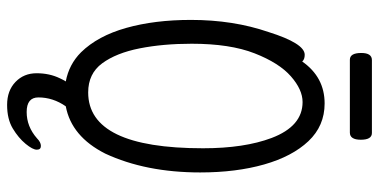

<svg xmlns="http://www.w3.org/2000/svg" viewBox="-283 -603 1066 540"><g transform="rotate(90 250.0 -333.0)"><path d="M369 96Q380 85 390.5 85Q401 85 401 96.5Q401 108 384.5 128Q368 148 341.5 164Q315 180 275 180Q235 180 210.5 156.5Q186 133 186 97Q186 61 200 32Q204 23 209 15Q161 6 127 -28Q81 -75 58.5 -155Q36 -235 36 -337Q36 -456 70 -555Q102 -657 134 -657Q147 -657 153 -650Q197 -713 271 -713Q334 -713 377 -667.5Q420 -622 442.5 -543Q465 -464 465 -363Q465 -210 412 -96Q364 -1 279 15Q254 51 254 92Q254 125 295 125Q336 125 369 96ZM240 -48Q397 -48 397 -371Q397 -487 368 -564Q335 -651 267 -651Q232 -651 194.5 -618Q157 -585 130 -516Q103 -447 103 -339Q103 -259 116 -193Q129 -127 158 -87.5Q187 -48 240 -48ZM148 -784Q129 -784 129 -816Q129 -846 149 -846H354Q373 -846 373 -815Q373 -784 353 -784Z"/></g></svg>

Font: LXGW WenKai Mono TC
Style: Regular
Weight: 400
Designer: LXGW / Fontworks Inc.
Foundry: LXGW / Fontworks Inc.
Version: Version 1.330